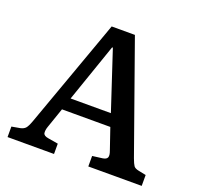

<svg xmlns="http://www.w3.org/2000/svg" viewBox="-123 -831 988 963"><g transform="rotate(20 371.0 -350.0)"><path d="M13 0V-56L58 -64Q76 -68 85 -78Q94 -88 105 -118L314 -700H438L645 -117Q655 -90 662 -80Q669 -70 690 -66L729 -58V0H444V-56L498 -63Q518 -66 522.5 -77.5Q527 -89 518 -113L480 -224H222L185 -117Q178 -97 180 -82.5Q182 -68 208 -64L261 -55V0ZM244 -290H459L356 -602H352Z"/></g></svg>

Font: Literata 12pt Medium
Style: Regular
Weight: 500
Designer: Latin by Veronika Burian and Jose Scaglione. Greek by Irene Vlachou. Cyrillic by Vera Evstafieva.
Foundry: TypeTogether
Version: Version 3.002